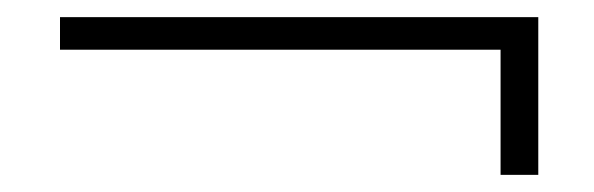

<svg xmlns="http://www.w3.org/2000/svg" viewBox="-20 -447 693 224"><path d="M50 -389V-427H608V-243H564V-389Z"/></svg>

Font: Poppins ExtraLight
Style: Regular
Weight: 275
Designer: Ninad Kale (Devanagari), Jonny Pinhorn (Latin)
Foundry: Indian Type Foundry
Version: Version 3.200;PS 1.000;hotconv 16.6.54;makeotf.lib2.5.65590